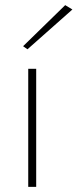

<svg xmlns="http://www.w3.org/2000/svg" viewBox="-20 -728 302 748"><path d="M90 -460V0H121V-460ZM262 -691 234 -708 70 -548 87 -536Z"/></svg>

Font: Jost ExtraLight
Style: Regular
Weight: 250
Version: Version 3.710